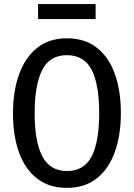

<svg xmlns="http://www.w3.org/2000/svg" viewBox="-20 -907 655 940"><path d="M571.8 -352.8Q571.8 -245.1 542.1 -162.6Q512.3 -80 453.6 -33.6Q394.9 12.8 307.7 12.8Q220.5 12.8 161.8 -32.6Q103.1 -77.9 73.3 -160Q43.6 -242.1 43.6 -351.8Q43.6 -460 73.3 -542.8Q103.1 -625.6 161.8 -672.6Q220.5 -719.5 307.7 -719.5Q394.9 -719.5 453.6 -673.8Q512.3 -628.2 542.1 -545.6Q571.8 -463.1 571.8 -352.8ZM465.6 -352.8Q465.6 -492.3 429 -564.6Q392.3 -636.9 307.7 -636.9Q223.1 -636.9 186.4 -564.1Q149.7 -491.3 149.7 -351.8Q149.7 -212.8 187.4 -141.3Q225.1 -69.7 307.7 -69.7Q392.3 -69.7 429 -141.8Q465.6 -213.8 465.6 -352.8ZM448.2 -813.8H166.2V-887.2H448.2Z"/></svg>

Font: Fira Code Retina
Style: Regular
Weight: 450
Monospace: yes
Designer: Carrois Corporate, Edenspiekermann AG, Nikita Prokopov
Foundry: Carrois Corporate, Edenspiekermann AG, Nikita Prokopov
Version: Version 6.002